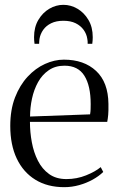

<svg xmlns="http://www.w3.org/2000/svg" viewBox="-20 -764 488 795"><path d="M246 11Q176.5 11 126.5 -19.8Q76.5 -50.5 49.5 -107.2Q22.5 -164 22.5 -242.5Q22.5 -309.5 42.2 -360.5Q62 -411.5 94.5 -446.5Q127 -481.5 166.2 -499.2Q205.5 -517 244.5 -517Q328 -517 378 -470.2Q428 -423.5 429 -334Q429.5 -304.5 428 -288.2Q426.5 -272 424 -259.5H104Q104 -217 111.8 -175Q119.5 -133 137 -98.5Q154.5 -64 183.5 -43.2Q212.5 -22.5 255 -22.5Q298 -22.5 336.5 -38Q375 -53.5 397 -72L407.5 -52Q389.5 -34.5 363.8 -20.2Q338 -6 307.8 2.5Q277.5 11 246 11ZM104.5 -281.5 353 -290.5Q355 -302 355.2 -312.2Q355.5 -322.5 355.5 -333Q355.5 -408.5 329.5 -450.2Q303.5 -492 247 -492Q209 -492 181.8 -473.2Q154.5 -454.5 137.5 -423.8Q120.5 -393 112.5 -355.8Q104.5 -318.5 104.5 -281.5ZM242.5 -744Q273 -744 300.8 -727.8Q328.5 -711.5 346.2 -681.5Q364 -651.5 364 -610Q364 -602.5 363.5 -596.5Q363 -590.5 362 -582.5H343Q343 -588 342.8 -593.2Q342.5 -598.5 341.5 -603Q338.5 -623.5 326.2 -640.5Q314 -657.5 293.2 -667.8Q272.5 -678 242.5 -678Q213 -678 192 -667.8Q171 -657.5 159 -640.5Q147 -623.5 143.5 -603Q143 -598.5 142.5 -593.2Q142 -588 142 -582.5H123Q122 -590.5 121.5 -596.5Q121 -602.5 121 -610Q121 -651.5 138.8 -681.5Q156.5 -711.5 184.2 -727.8Q212 -744 242.5 -744Z"/></svg>

Font: Merriweather 144pt Light
Style: Regular
Weight: 300
Version: Version 2.100